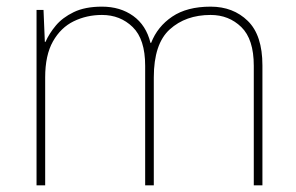

<svg xmlns="http://www.w3.org/2000/svg" viewBox="-20 -558 892 578"><path d="M614 -538Q682 -538 726 -495Q770 -452 770 -361V0H744V-360Q744 -440 706.5 -476.5Q669 -513 614 -513Q539 -513 491 -469.5Q443 -426 443 -325V0H417V-360Q417 -440 379.5 -476.5Q342 -513 287 -513Q241 -513 202 -494Q163 -475 139.5 -433.5Q116 -392 116 -325V0H90V-528H111L115 -432H117Q128 -457 148 -481Q168 -505 202 -521.5Q236 -538 287 -538Q342 -538 381 -510Q420 -482 433 -429H435Q454 -478 498.5 -508Q543 -538 614 -538Z"/></svg>

Font: Noto Sans Myanmar Thin
Style: Regular
Weight: 100
Designer: Monotype Design Team
Foundry: Monotype Imaging Inc.
Version: Version 2.107; ttfautohint (v1.8.4.7-5d5b)